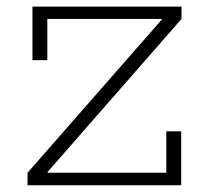

<svg xmlns="http://www.w3.org/2000/svg" viewBox="-20 -548 614 568"><path d="M61.5 -37 458.5 -490V-504.5L517 -492L121 -39.5V-23.5ZM517 -528.5V-492H120V-370H76V-528.5ZM472 -159.5H516V0H61.5V-37H472Z"/></svg>

Font: Hepta Slab ExtraLight Light
Style: Regular
Weight: 300
Version: Version 1.100